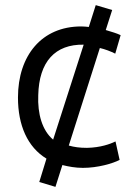

<svg xmlns="http://www.w3.org/2000/svg" viewBox="-20 -638 518 748"><path d="M303 16C274 16 247 11 223 5L196 90L133 71L161 -20C87 -65 50 -150 50 -258C50 -422 143 -535 296 -535C306 -535 316 -534 326 -533L353 -618L417 -599L392 -521C415 -514 436 -508 450 -501L429 -429C411 -438 390 -446 369 -451L248 -71C269 -65 290 -62 319 -62C371 -63 410 -77 430 -87L446 -15C419 -1 361 16 303 16ZM129 -267C126 -195 144 -130 187 -94L306 -464C195 -466 132 -398 129 -267Z"/></svg>

Font: Repo Regular
Style: Regular
Weight: 400
Designer: Stefan Peev
Foundry: Context Ltd
Version: Version 1.502